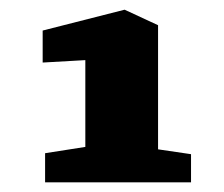

<svg xmlns="http://www.w3.org/2000/svg" viewBox="-20 -739 461 396"><path d="M306 -431 374 -421V-363H73V-423L156 -436V-615L68 -610V-676L237 -719L306 -687Z"/></svg>

Font: Grenze ExtraBold
Style: Regular
Weight: 800
Designer: Renata Polastri
Foundry: Omnibus-Type
Version: Version 1.002; ttfautohint (v1.8)